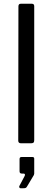

<svg xmlns="http://www.w3.org/2000/svg" viewBox="-20 -762 279 1021"><path d="M162 -17Q162 -7 158 -3.5Q154 0 144 0H92Q77 0 77 -14L78 -728Q78 -742 90 -742H150Q162 -742 162 -729ZM89 239Q85 239 83 235Q81 231 83 227L110 176Q114 169 112.5 165Q111 161 105 161H96Q84 161 84 149V84Q84 73 94 73H153Q162 73 162 82V161Q162 163 161 165.5Q160 168 160 169L123 231Q120 236 116 237.5Q112 239 104 239Z"/></svg>

Font: Libre Franklin
Style: Regular
Weight: 400
Designer: Pablo Impallari, Rodrigo Fuenzalida, Nhung Nguyen
Foundry: Impallari Type
Version: Version 3.000